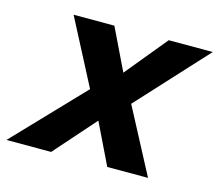

<svg xmlns="http://www.w3.org/2000/svg" viewBox="-129 -634 841 737"><g transform="rotate(15 292.0 -265.5)"><path d="M353.5 0 274.5 -163 130.5 0H-47L212.5 -271.5L77.5 -531H239.5L319.5 -365.5L455.5 -531H630.5L379.5 -258L515.5 0Z"/></g></svg>

Font: Epilogue
Style: Bold Italic
Weight: 700
Italic angle: -12°
Designer: Tyler Finck
Foundry: Etcetera Type Co
Version: Version 2.111; ttfautohint (v1.8.3)